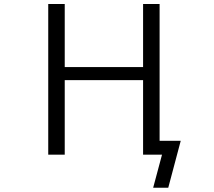

<svg xmlns="http://www.w3.org/2000/svg" viewBox="-20 -750 1040 931"><path d="M293.9 -730.5V-424.8H673.8V-730.5H753.9V-67.4H856.4L795.9 160.2H722.7L765.6 0H753.9H713.9H673.8V-361.3H293.9V0H213.9V-730.5Z"/></svg>

Font: GenEi Gothic M SemiLight
Style: Regular
Weight: 350
Designer: o_tamon (Modified); [Source Han Sans]
Ryoko NISHIZUKA  (kana & ideographs); Paul D. Hunt (Latin, Greek & Cyrillic); Wenl
Version: Version 1.1a;Original Version 1.004